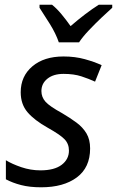

<svg xmlns="http://www.w3.org/2000/svg" viewBox="-20 -786 497 816"><path d="M155 10Q106 10 69.5 0.5Q33 -9 5 -24V-105Q31 -89 70.5 -75.5Q110 -62 152 -62Q211 -62 242 -85.5Q273 -109 273 -146Q273 -175 254 -194.5Q235 -214 183 -243Q126 -275 97 -309Q68 -343 68 -394Q68 -462 117.5 -504Q167 -546 250 -546Q299 -546 340.5 -534.5Q382 -523 412 -509L384 -439Q358 -451 326 -461.5Q294 -472 250 -472Q207 -472 181.5 -451.5Q156 -431 156 -399Q156 -373 173.5 -353.5Q191 -334 244 -305Q278 -285 305 -265Q332 -245 347.5 -219Q363 -193 363 -155Q363 -74 306.5 -32Q250 10 155 10ZM230 -606Q217 -644 192 -684Q167 -724 148 -753V-766H201Q221 -750 241 -726Q261 -702 280 -675Q311 -702 342 -725.5Q373 -749 400 -766H457V-753Q440 -738 412 -711.5Q384 -685 357.5 -657Q331 -629 316 -606Z"/></svg>

Font: Manna Sans
Style: Italic
Weight: 400
Italic angle: -12°
Designer: Monotype Design Team
Foundry: Monotype Imaging Inc.
Version: Version 2.001.1; ttfautohint (v1.8.2)